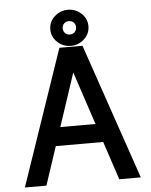

<svg xmlns="http://www.w3.org/2000/svg" viewBox="-60 -970 800 1019"><g transform="rotate(-5 339.5 -460.0)"><path d="M533.7 0 465.8 -204.6H213.4L145.5 0H30.8L277.8 -722.7H400.9L648.4 0ZM339.8 -585.9 246.1 -303.2H433.6ZM238.3 -823.7Q238.3 -864.3 268.6 -892.1Q298.8 -919.9 339.8 -919.9Q380.9 -919.9 411.1 -892.1Q441.4 -864.3 441.4 -823.7Q441.4 -783.7 411.1 -755.6Q380.9 -727.5 339.8 -727.5Q298.8 -727.5 268.6 -755.6Q238.3 -783.7 238.3 -823.7ZM304.2 -823.7Q304.2 -808.6 314.5 -798.3Q324.7 -788.1 339.8 -788.1Q355.5 -788.1 365.5 -798.3Q375.5 -808.6 375.5 -823.7Q375.5 -839.4 365.5 -849.4Q355.5 -859.4 339.8 -859.4Q324.7 -859.4 314.5 -849.4Q304.2 -839.4 304.2 -823.7Z"/></g></svg>

Font: Giphurs Medium
Style: Regular
Weight: 500
Version: Version 0.920; ttfautohint (v1.8.4.7-5d5b)